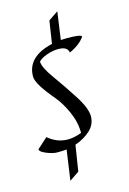

<svg xmlns="http://www.w3.org/2000/svg" viewBox="-135 -696 606 904"><g transform="rotate(-15 168.0 -244.5)"><path d="M252 -504Q321 -504 321 -492Q296 -457 246 -435Q242 -465 197 -465Q170 -465 140.5 -454.5Q111 -444 99 -430Q99 -402 140.5 -344.5Q182 -287 223 -223Q264 -159 264 -120Q264 -81 234.5 -53Q205 -25 159 -9L139 117L92 149L113 2Q89 4 67.5 4Q46 4 15.5 -8.5Q-15 -21 -15 -33L36 -79Q79 -42 132 -42Q163 -42 199 -56Q199 -109 175.5 -161Q152 -213 124 -246Q49 -334 49 -370Q49 -467 175 -496L192 -606L239 -638L220 -503Q231 -504 252 -504Z"/></g></svg>

Font: Felipa
Style: Regular
Weight: 400
Designer: Javier Alcaraz
Foundry: Fontstage
Version: Version 1.001